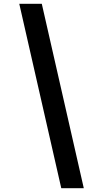

<svg xmlns="http://www.w3.org/2000/svg" viewBox="-20 -843 540 1006"><path d="M301 143 81 -823H199L419 143Z"/></svg>

Font: Iosevka Curly Oblique
Style: Bold
Weight: 700
Italic angle: -9°
Monospace: yes
Designer: Belleve Invis
Foundry: Belleve Invis
Version: Version 11.1.0; ttfautohint (v1.8.3)